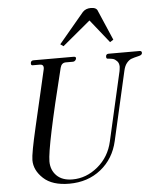

<svg xmlns="http://www.w3.org/2000/svg" viewBox="-62 -998 865 1060"><g transform="rotate(-5 370.5 -468.0)"><path d="M313 -749 296 -761 436 -928Q453 -946 481 -946Q513 -946 519 -926L590 -761L571 -749L468 -878ZM279 10Q185 10 136 -35.5Q87 -81 87 -137Q87 -147 89 -162Q91 -177 95.5 -202Q100 -227 105.5 -251.5Q111 -276 121 -320.5Q131 -365 140 -402.5Q149 -440 164.5 -508Q180 -576 193 -632Q194 -635 194 -640Q194 -659 174 -659H134Q125 -659 125 -669Q125 -686 141 -686H364Q376 -686 376 -677Q376 -671 370.5 -665Q365 -659 358 -659H318Q294 -659 287 -632Q180 -204 180 -122Q180 -74 211 -43Q242 -12 299 -12Q375 -12 439 -65Q503 -118 522 -203L609 -585Q609 -587 610.5 -595Q612 -603 612 -609Q612 -629 601 -640.5Q590 -652 579 -655Q568 -658 551 -659Q542 -659 542 -670Q542 -686 557 -686H729Q741 -686 741 -675Q741 -663 723 -659Q693 -652 680 -647Q667 -642 654.5 -627Q642 -612 636 -585L549 -203Q527 -106 454.5 -48Q382 10 279 10Z"/></g></svg>

Font: HK Venetian
Style: Italic
Weight: 400
Italic angle: -12°
Version: Version 1.000;PS 001.000;hotconv 1.0.88;makeotf.lib2.5.64775